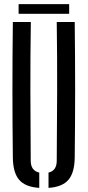

<svg xmlns="http://www.w3.org/2000/svg" viewBox="-20 -907 426 934"><path d="M42.5 -140Q38.5 -470 42.5 -800H130Q127.5 -635.5 127.8 -462.8Q128 -290 129.5 -125.5Q129.5 -76.5 171 -67.5V7Q103 2.5 73.2 -32.2Q43.5 -67 42.5 -140ZM216 7V-67.5Q256 -76.5 256 -125.5Q257.5 -290 258 -462.8Q258.5 -635.5 256 -800H343.5Q347.5 -470 343.5 -140Q342.5 -67 312.8 -32.2Q283 2.5 216 7ZM70.5 -887H316.5V-840H70.5Z"/></svg>

Font: Big Shoulders Stencil Display SemiBold
Style: Regular
Weight: 600
Designer: Patric King
Foundry: XO Type Co
Version: Version 1.000